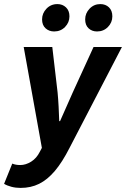

<svg xmlns="http://www.w3.org/2000/svg" viewBox="-55 -726 617 940"><path d="M46 194Q22 194 1 188.5Q-20 183 -35 174L5 75Q22 82 44 82Q71 82 97.5 65.5Q124 49 140 17L150 -2L61 -496H201L227 -273Q230 -242 232 -203.5Q234 -165 235 -133H239Q254 -166 270.5 -204Q287 -242 301 -273L403 -496H542L286 -3Q250 68 213.5 111Q177 154 136.5 174Q96 194 46 194ZM210 -572Q185 -572 168 -587.5Q151 -603 151 -631Q151 -661 172.5 -683.5Q194 -706 226 -706Q251 -706 268 -690Q285 -674 285 -646Q285 -616 263.5 -594Q242 -572 210 -572ZM420 -572Q395 -572 378.5 -587.5Q362 -603 362 -631Q362 -661 383.5 -683.5Q405 -706 436 -706Q462 -706 478.5 -690Q495 -674 495 -646Q495 -616 473.5 -594Q452 -572 420 -572Z"/></svg>

Font: Source Sans 3
Style: Bold Italic
Weight: 700
Italic angle: -11°
Designer: Paul D. Hunt
Foundry: Adobe
Version: Version 3.052;hotconv 1.1.0;makeotfexe 2.6.0